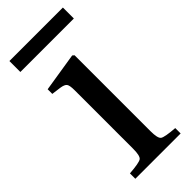

<svg xmlns="http://www.w3.org/2000/svg" viewBox="-217 -694 731 731"><g transform="rotate(-45 149.0 -328.0)"><path d="M10 -597V-656H298V-597ZM32 0V-29Q86 -33 96.5 -41Q107 -49 107 -87V-402Q107 -428 101 -436Q95 -444 75 -447L37 -452V-477L194 -502L201 -496V-87Q201 -49 211.5 -41Q222 -33 276 -29V0Z"/></g></svg>

Font: Linguistics Pro
Style: Regular
Weight: 400
Designer: Stefan Peev, Context Ltd
Foundry: Stefan Peev, Context Ltd
Version: Version 001.000